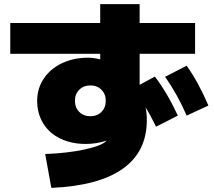

<svg xmlns="http://www.w3.org/2000/svg" viewBox="-20 -835 1040 935"><path d="M499 -150Q449 -134 398 -134Q328 -134 274 -160Q220 -186 190.5 -234Q161 -282 161 -344Q161 -404 193 -452Q225 -500 281.5 -527Q338 -554 409 -554Q436 -554 468 -546V-573H30V-723H468V-815H660V-723H930V-573H660V-422L734 -462Q793 -386 846 -272L740 -218Q710 -279 689 -312Q695 -284 695 -250Q695 -96 577.5 -13Q460 70 230 80L200 -85Q310 -89 394 -107.5Q478 -126 499 -150ZM420 -269Q453 -269 474 -290Q495 -311 495 -344Q495 -377 474 -398Q453 -419 420 -419Q387 -419 366 -398Q345 -377 345 -344Q345 -311 366 -290Q387 -269 420 -269ZM889 -515Q945 -437 995 -321L889 -272Q845 -374 784 -461Z"/></svg>

Font: Enso Black
Style: Regular
Weight: 900
Designer: Coji Morishita
Foundry: UNDERFOREST DESIGN
Version: Version 1.000